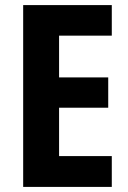

<svg xmlns="http://www.w3.org/2000/svg" viewBox="-20 -734 504 754"><path d="M419 0H71V-714H419V-594H212V-430H405V-311H212V-121H419Z"/></svg>

Font: Noto Sans Khmer Condensed
Style: Bold
Weight: 700
Width: 3
Designer: Danh Hong and the Monotype Design Team
Foundry: Monotype Imaging Inc.
Version: Version 2.004